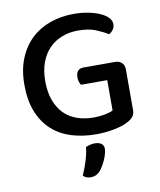

<svg xmlns="http://www.w3.org/2000/svg" viewBox="-92 -695 830 997"><g transform="rotate(-10 323.0 -196.5)"><path d="M582 -77Q582 -56 571.5 -42.5Q561 -29 539 -18Q513 -4 467 5Q421 14 373 14Q302 14 242.5 -4.5Q183 -23 140 -62Q97 -101 73 -161Q49 -221 49 -303Q49 -383 74 -443Q99 -503 141.5 -542.5Q184 -582 241.5 -602Q299 -622 364 -622Q407 -622 443 -614.5Q479 -607 505 -595Q531 -583 545 -567.5Q559 -552 559 -535Q559 -518 550 -505.5Q541 -493 528 -486Q501 -503 464 -518Q427 -533 371 -533Q326 -533 287 -518Q248 -503 219.5 -474Q191 -445 175 -402Q159 -359 159 -303Q159 -244 175.5 -200.5Q192 -157 220.5 -129Q249 -101 288.5 -87.5Q328 -74 374 -74Q406 -74 434 -79.5Q462 -85 477 -93V-253H339Q334 -259 330.5 -270.5Q327 -282 327 -294Q327 -317 337.5 -328Q348 -339 366 -339H534Q555 -339 568.5 -326.5Q582 -314 582 -291ZM355 207Q336 229 306 229Q280 229 266 213Q282 177 293.5 139.5Q305 102 308 70Q332 59 357 59Q377 59 390 68Q403 77 403 95Q403 107 398.5 123Q394 139 387 154.5Q380 170 371.5 184Q363 198 355 207Z"/></g></svg>

Font: Baloo Bhai 2 Medium
Style: Regular
Weight: 500
Designer: Supriya Tembe, Noopur Datye and Ek Type
Foundry: Ek Type
Version: Version 1.640;PS 1.000;hotconv 16.6.51;makeotf.lib2.5.65220;